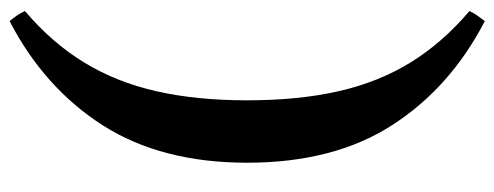

<svg xmlns="http://www.w3.org/2000/svg" viewBox="-335 -520 1030 400"><g transform="rotate(-90 180.0 -320.0)"><path d="M357 -783Q291 -727 250 -660Q209 -593 190 -509.5Q171 -426 171 -320Q171 -213 190 -129.5Q209 -46 250 20.5Q291 87 357 143Q353 152 347.5 159.5Q342 167 336 175Q197 103 119 -18.5Q41 -140 41 -320Q41 -499 119 -621Q197 -743 336 -815Q342 -808 347.5 -800Q353 -792 357 -783Z"/></g></svg>

Font: Poltawski Nowy
Style: Bold
Weight: 700
Designer: Adam Pótawski, Mateusz Machalski, Borys Kosmynka, Ania Wieluska
Foundry: Capitalics.wtf
Version: Version 1.001;gftools[0.9.25]